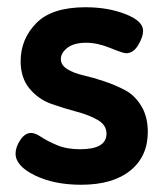

<svg xmlns="http://www.w3.org/2000/svg" viewBox="-20 -501 454 530"><path d="M201 -89Q274 -89 274 -132Q274 -156 249.5 -170Q225 -184 190.5 -193Q156 -202 121 -214.5Q86 -227 61.5 -256.5Q37 -286 37 -332Q37 -393 80 -437Q123 -481 216 -481Q278 -481 326.5 -462Q375 -443 375 -416Q375 -399 361.5 -376.5Q348 -354 328 -354Q320 -354 284.5 -368.5Q249 -383 218 -383Q184 -383 166 -369Q148 -355 148 -338Q148 -321 166 -310Q184 -299 210.5 -293Q237 -287 268 -276.5Q299 -266 325.5 -252Q352 -238 370 -208.5Q388 -179 388 -137Q388 -69 339.5 -30Q291 9 204 9Q129 9 76 -17Q23 -43 23 -77Q23 -95 36 -114.5Q49 -134 66 -134Q77 -134 93.5 -123Q110 -112 137 -100.5Q164 -89 201 -89Z"/></svg>

Font: Dosis
Style: Bold
Weight: 700
Designer: Edgar Tolentino, Pablo Impallari, Igino Marini
Foundry: Edgar Tolentino, Pablo Impallari, Igino Marini
Version: Version 1.007